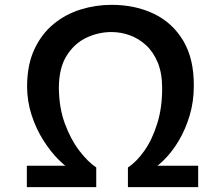

<svg xmlns="http://www.w3.org/2000/svg" viewBox="-20 -774 926 794"><path d="M378 -81.5V0L289.5 -62.5Q258.5 -78 224.2 -111.8Q190 -145.5 159.8 -193Q129.5 -240.5 110.8 -297.8Q92 -355 92 -418Q92.5 -506.5 122.2 -570.2Q152 -634 201.8 -674.8Q251.5 -715.5 313.8 -734.8Q376 -754 441 -754Q539.5 -754 616.8 -716.8Q694 -679.5 738.2 -604.8Q782.5 -530 781.5 -417.5Q781.5 -355 764.8 -298Q748 -241 719.8 -193Q691.5 -145 655.5 -110Q619.5 -75 581.5 -56.5Q577 -54.5 566.8 -46.2Q556.5 -38 544.5 -28.2Q532.5 -18.5 522.5 -10.2Q512.5 -2 509 0V-81.5Q544 -104 576.8 -150.2Q609.5 -196.5 630.2 -262.8Q651 -329 650.5 -410.5Q650.5 -471 632.5 -515Q614.5 -559 584 -587Q553.5 -615 516.5 -628.2Q479.5 -641.5 441 -641.5Q386.5 -641.5 336.8 -617.8Q287 -594 255.2 -543Q223.5 -492 223.5 -410.5Q224 -329 248.2 -263Q272.5 -197 308.2 -150.5Q344 -104 378 -81.5ZM91 0V-88.5H289.5L378 0ZM799.5 0H509L563.5 -88.5H799.5Z"/></svg>

Font: Merriweather Sans Medium
Style: Regular
Weight: 500
Designer: Eben Sorkin
Foundry: Eben Sorkin
Version: Version 2.001